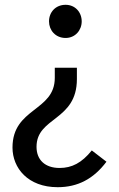

<svg xmlns="http://www.w3.org/2000/svg" viewBox="-20 -548 496 799"><path d="M253 -390C293 -390 320 -422 320 -459C320 -497 293 -528 253 -528C211 -528 184 -497 184 -459C184 -422 211 -390 253 -390ZM220 231C303 231 369 197 423 125L362 78C320 130 279 151 228 151C168 151 132 118 132 63C132 -62 300 -44 300 -219V-266H208V-224C208 -84 32 -100 32 66C32 151 96 231 220 231Z"/></svg>

Font: Glow Sans SC Condensed Medium
Style: Regular
Weight: 600
Width: 3
Designer: Ryoko NISHIZUKA (kana, bopomofo & ideographs); Paul D. Hunt (Latin, Greek & Cyrillic); Sandoll Communications, Soo-young
Version: Version 0.93